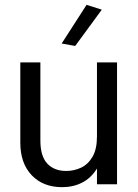

<svg xmlns="http://www.w3.org/2000/svg" viewBox="-20 -762 572 794"><path d="M237 12Q158 12 111 -37.5Q64 -87 64 -172V-504H147V-181Q147 -116 175.5 -85.5Q204 -55 254 -55Q286 -55 315 -68.5Q344 -82 362.5 -113.5Q381 -145 381 -198V-504H464V0H381V-65Q357 -26 320 -7Q283 12 237 12ZM291 -572 235 -582 338 -742 401 -722Z"/></svg>

Font: Special Gothic
Style: Regular
Weight: 400
Designer: Alistair McCready
Foundry: Monolith
Version: Version 1.010; ttfautohint (v1.8.4.7-5d5b)